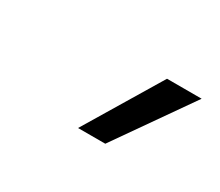

<svg xmlns="http://www.w3.org/2000/svg" viewBox="-44 -800 335 293"><g transform="rotate(30 123.5 -653.5)"><path d="M154 -587 247 -720H186L106 -587Z"/></g></svg>

Font: Fixel Display 20240404 Light
Style: Italic
Weight: 300
Italic angle: -10°
Designer: AlfaBravo + MacPaw
Foundry: Kyrylo Tkachov, Marchela Mozhyna, Serhii Makarenko, Maria Weinstein, Zakhar Kryvoshyya
Version: Version 1.211;Glyphs 3.2 (3225)